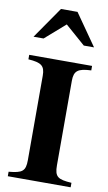

<svg xmlns="http://www.w3.org/2000/svg" viewBox="-103 -1004 595 1053"><g transform="rotate(10 194.5 -477.0)"><path d="M363 -778 240 -954H148L26 -778H82L194 -876L306 -778ZM370 0V-25C294 -30 275 -41 275 -106V-576C275 -632 296 -648 370 -651V-676H20V-651C92 -646 113 -632 113 -576V-106C113 -44 95 -32 20 -25V0Z"/></g></svg>

Font: STIXGeneral
Style: Bold
Weight: 700
Designer: MicroPress Inc., with final additions and corrections provided by Coen Hoffman, Elsevier (retired)
Version: Version 1.1.0